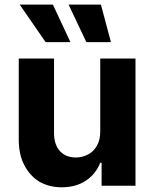

<svg xmlns="http://www.w3.org/2000/svg" viewBox="-20 -797 662 824"><path d="M410.2 -232.4Q410.2 -310.5 410.2 -545.9Q448.2 -545.9 561.5 -545.9Q561.5 -409.2 561.5 0Q525.4 0 416 0Q416 -24.4 416 -98.6Q415 -98.6 410.2 -98.6Q391.6 -50.8 349.6 -22.5Q306.6 6.8 245.1 6.8Q190.4 6.8 148.4 -17.6Q107.4 -43 84 -88.9Q60.5 -133.8 60.5 -198.2Q60.5 -313.5 60.5 -545.9Q98.6 -545.9 211.9 -545.9Q211.9 -465.8 211.9 -225.6Q211.9 -176.8 237.3 -148.4Q262.7 -121.1 305.7 -121.1Q333 -121.1 357.4 -133.8Q380.9 -145.5 395.5 -170.9Q410.2 -195.3 410.2 -232.4ZM175.8 -616.2Q147.5 -656.2 64.5 -777.3Q100.6 -777.3 207 -777.3Q225.6 -737.3 282.2 -616.2Q255.9 -616.2 175.8 -616.2ZM350.6 -616.2Q332 -656.2 274.4 -777.3Q309.6 -777.3 413.1 -777.3Q423.8 -737.3 456.1 -616.2Q429.7 -616.2 350.6 -616.2Z"/></svg>

Font: DeepSea
Style: Bold
Weight: 700
Designer: Stem
Version: Version 3.019;git-0a5106e0b